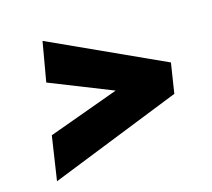

<svg xmlns="http://www.w3.org/2000/svg" viewBox="-78 -677 740 671"><g transform="rotate(-15 292.5 -341.5)"><path d="M103 -441 128 -585 542 -396 525 -287 50 -98 74 -258 330 -351Z"/></g></svg>

Font: Be Vietnam Black
Style: Italic
Weight: 900
Italic angle: -9°
Designer: Lam Bao; Tony Le; Vietanh Nguyen
Foundry: Yellow Type Foundry
Version: Version 5.000